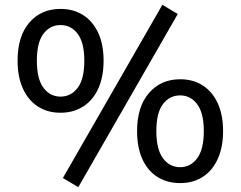

<svg xmlns="http://www.w3.org/2000/svg" viewBox="-20 -751 999 797"><path d="M305 26 241 -12 654 -731 718 -693ZM231 -283Q177 -283 137 -309Q97 -335 75 -383.5Q53 -432 53 -499Q53 -601 102 -657.5Q151 -714 231 -714Q285 -714 325 -688.5Q365 -663 387.5 -615Q410 -567 410 -499Q410 -432 388 -383.5Q366 -335 325.5 -309Q285 -283 231 -283ZM231 -350Q275 -350 302.5 -386.5Q330 -423 330 -499Q330 -574 302.5 -610.5Q275 -647 231 -647Q188 -647 160.5 -611Q133 -575 133 -499Q133 -423 160.5 -386.5Q188 -350 231 -350ZM728 9Q674 9 633.5 -16.5Q593 -42 571 -90.5Q549 -139 549 -207Q549 -308 598.5 -365Q648 -422 728 -422Q782 -422 822 -396Q862 -370 884 -322Q906 -274 906 -207Q906 -140 884 -91.5Q862 -43 822 -17Q782 9 728 9ZM728 -57Q771 -57 798.5 -94Q826 -131 826 -207Q826 -282 798.5 -318.5Q771 -355 728 -355Q684 -355 656.5 -319Q629 -283 629 -207Q629 -131 656.5 -94Q684 -57 728 -57Z"/></svg>

Font: Nunito Sans 12pt ExtraLight 8pt Medium
Style: Regular
Weight: 500
Version: Version 3.101;gftools[0.9.27]